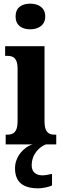

<svg xmlns="http://www.w3.org/2000/svg" viewBox="-20 -788 343 1048"><path d="M145 -628C189 -628 227 -650 227 -698C227 -747 189 -768 145 -768C99 -768 65 -747 65 -698C65 -650 99 -628 145 -628ZM11 0H159C109 14 62 68 62 130C62 206 105 240 190 240C207 240 246 234 264 224V161C244 166 226 169 211 169C178 169 153 152 153 115C153 52 196 13 231 0H287V-53H278C245 -53 223 -67 223 -125V-536H8V-483H22C53 -483 76 -469 76 -415V-125C76 -68 54 -53 20 -53H11Z"/></svg>

Font: Noto Serif Thai ExtraCondensed ExtraBold
Style: Regular
Weight: 800
Width: 2
Designer: Monotype Design Team
Foundry: Monotype Imaging Inc.
Version: Version 2.002